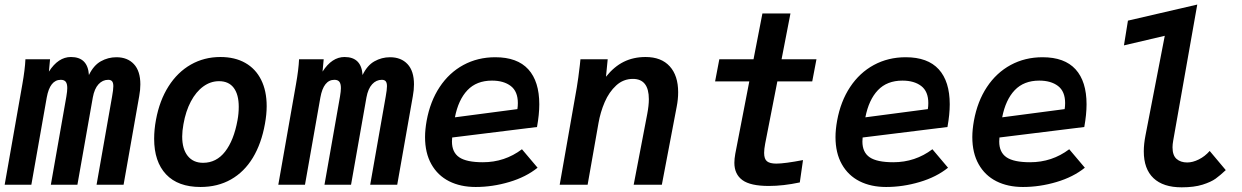

<svg xmlns="http://www.w3.org/2000/svg" viewBox="-28 -810 5448 842"><path d="M83.5 -550H191.5L186.5 -496Q227.5 -560 283 -560Q357 -560 362 -481Q382.5 -523.5 414.2 -541.2Q446 -559 482.5 -559Q531 -559 559.2 -528.8Q587.5 -498.5 587.5 -440Q587.5 -415.5 582.5 -388.5L514 0H395.5L463.5 -386.5Q469 -417 469 -432Q469 -446.5 463.8 -453.2Q458.5 -460 446.5 -460Q422 -460 404 -440.5Q386 -421 379 -382.5L311.5 0H195L263 -386.5Q267 -410.5 267 -423.5Q267 -443 260.2 -451.5Q253.5 -460 238.5 -460Q191 -460 177 -382.5L109.5 0H-7.5L70 -440.5Q81.5 -505 83.5 -550Z M648 -201.5Q648 -241.5 656 -284.5Q671.5 -369 711 -431.2Q750.5 -493.5 809 -526.8Q867.5 -560 938.5 -560Q1002 -560 1047.5 -534.2Q1093 -508.5 1117.2 -460Q1141.5 -411.5 1141.5 -344.5Q1141.5 -309 1134 -267.5Q1118.5 -180.5 1080.8 -118.2Q1043 -56 984.8 -23Q926.5 10 851.5 10Q752.5 10 700.2 -45.5Q648 -101 648 -201.5ZM1013.5 -282.5Q1019 -312 1019 -341.5Q1019 -395.5 997 -424.8Q975 -454 932.5 -454Q895.5 -454 863.5 -430.8Q831.5 -407.5 809 -365Q786.5 -322.5 776.5 -265.5Q771 -235 771 -211.5Q771 -156.5 795.2 -126.2Q819.5 -96 862.5 -96Q921 -96 959.2 -145.2Q997.5 -194.5 1013.5 -282.5Z M1283.5 -550H1391.5L1386.5 -496Q1427.5 -560 1483 -560Q1557 -560 1562 -481Q1582.5 -523.5 1614.2 -541.2Q1646 -559 1682.5 -559Q1731 -559 1759.2 -528.8Q1787.5 -498.5 1787.5 -440Q1787.5 -415.5 1782.5 -388.5L1714 0H1595.5L1663.5 -386.5Q1669 -417 1669 -432Q1669 -446.5 1663.8 -453.2Q1658.5 -460 1646.5 -460Q1622 -460 1604 -440.5Q1586 -421 1579 -382.5L1511.5 0H1395L1463 -386.5Q1467 -410.5 1467 -423.5Q1467 -443 1460.2 -451.5Q1453.5 -460 1438.5 -460Q1391 -460 1377 -382.5L1309.5 0H1192.5L1270 -440.5Q1281.5 -505 1283.5 -550Z M1836 -209Q1836 -241 1843 -280.5Q1858.5 -365.5 1900 -428.2Q1941.5 -491 2004.2 -525Q2067 -559 2144 -559Q2240.5 -559 2288.8 -506Q2337 -453 2337 -352.5Q2337 -308.5 2327 -253L1955 -207Q1954 -195 1954 -189.5Q1954 -142 1986 -120.2Q2018 -98.5 2089.5 -98.5Q2185.5 -98.5 2261 -155.5L2329.5 -74.5Q2278.5 -33.5 2205.2 -11.8Q2132 10 2058 10Q1991.5 10 1941.5 -15.2Q1891.5 -40.5 1863.8 -89.8Q1836 -139 1836 -209ZM2243 -358Q2243 -409 2212 -432.8Q2181 -456.5 2129.5 -456.5Q2062 -456.5 2022 -414.5Q1982 -372.5 1967 -295.5L2241 -331.5Q2243 -344 2243 -358Z M2515 -525.5Q2515.5 -532.5 2517.5 -550H2637L2629.5 -473.5Q2665 -518 2707.5 -539Q2750 -560 2803 -560Q2872 -560 2909 -519.2Q2946 -478.5 2946 -405.5Q2946 -374.5 2939.5 -341.5L2874.5 0H2751L2810.5 -310.5Q2817.5 -347.5 2817.5 -375Q2817.5 -464 2747.5 -464Q2705.5 -464 2674.2 -435.2Q2643 -406.5 2624 -362.5Q2605 -318.5 2596.5 -269.5L2549 0H2426.5L2501.5 -426.5Q2508 -464.5 2515 -525.5Z M3192.5 -96Q3192.5 -113 3196.5 -135.5L3258 -453H3108L3126.5 -550H3276.5L3315.5 -751H3438.5L3399.5 -550H3552.5L3534 -453H3381L3327.5 -179.5Q3323 -155.5 3323 -139.5Q3323 -112.5 3335.8 -102.5Q3348.5 -92.5 3376.5 -92.5Q3412.5 -92.5 3493.5 -108L3479.5 -10Q3407 5.5 3343.5 5.5Q3263 5.5 3227.8 -20.2Q3192.5 -46 3192.5 -96Z M3636 -209Q3636 -241 3643 -280.5Q3658.5 -365.5 3700 -428.2Q3741.5 -491 3804.2 -525Q3867 -559 3944 -559Q4040.5 -559 4088.8 -506Q4137 -453 4137 -352.5Q4137 -308.5 4127 -253L3755 -207Q3754 -195 3754 -189.5Q3754 -142 3786 -120.2Q3818 -98.5 3889.5 -98.5Q3985.5 -98.5 4061 -155.5L4129.5 -74.5Q4078.5 -33.5 4005.2 -11.8Q3932 10 3858 10Q3791.5 10 3741.5 -15.2Q3691.5 -40.5 3663.8 -89.8Q3636 -139 3636 -209ZM4043 -358Q4043 -409 4012 -432.8Q3981 -456.5 3929.5 -456.5Q3862 -456.5 3822 -414.5Q3782 -372.5 3767 -295.5L4041 -331.5Q4043 -344 4043 -358Z M4236 -209Q4236 -241 4243 -280.5Q4258.5 -365.5 4300 -428.2Q4341.5 -491 4404.2 -525Q4467 -559 4544 -559Q4640.5 -559 4688.8 -506Q4737 -453 4737 -352.5Q4737 -308.5 4727 -253L4355 -207Q4354 -195 4354 -189.5Q4354 -142 4386 -120.2Q4418 -98.5 4489.5 -98.5Q4585.5 -98.5 4661 -155.5L4729.5 -74.5Q4678.5 -33.5 4605.2 -11.8Q4532 10 4458 10Q4391.5 10 4341.5 -15.2Q4291.5 -40.5 4263.8 -89.8Q4236 -139 4236 -209ZM4643 -358Q4643 -409 4612 -432.8Q4581 -456.5 4529.5 -456.5Q4462 -456.5 4422 -414.5Q4382 -372.5 4367 -295.5L4641 -331.5Q4643 -344 4643 -358Z M4988 -146.5Q4988 -178.5 4995.5 -216.5L5080 -653L4901 -611L4918.5 -719.5L5222.5 -790L5117 -193.5Q5114 -177 5114 -164Q5114 -128.5 5131.8 -113Q5149.5 -97.5 5178.5 -97.5Q5202.5 -97.5 5229.2 -110.8Q5256 -124 5277 -148L5347.5 -64Q5323 -41 5303 -26.5Q5283 -12 5245.8 -0.2Q5208.5 11.5 5154 11.5Q5073 11.5 5030.5 -28.8Q4988 -69 4988 -146.5Z"/></svg>

Font: JuliaMono
Style: Bold Italic
Weight: 700
Italic angle: -9°
Monospace: yes
Designer: cormullion
Foundry: corm
Version: Version 0.057; ttfautohint (v1.8.4)